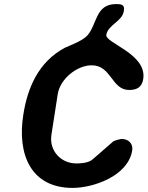

<svg xmlns="http://www.w3.org/2000/svg" viewBox="-20 -914 723 941"><path d="M94 -350C64 -159 130 7 336 7C437 7 608 -51 628 -177C633 -210 610 -233 576 -233C572 -233 541 -226 534 -220L434 -133C413 -115 377 -113 354 -113C279 -113 220 -175 232 -253L263 -453C275 -528 358 -594 429 -594C527 -594 526 -473 613 -473C650 -473 676 -486 682 -527C701 -650 495 -703 501 -743C509 -793 579 -808 587 -860C592 -891 577 -894 548 -894C447 -894 456 -793 408 -740C383 -712 312 -687 298 -680C167 -610 114 -481 94 -350Z"/></svg>

Font: Asimov Print
Style: Regular
Weight: 500
Designer: Google
Version: Version 2.000980: 2014